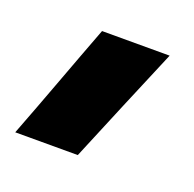

<svg xmlns="http://www.w3.org/2000/svg" viewBox="-67 -144 327 323"><g transform="rotate(20 96.5 17.0)"><path d="M188 -88H67C40 -17 15 52 -12 122H100C129 52 158 -17 188 -88Z"/></g></svg>

Font: Hejaz SemiBold
Style: Regular
Weight: 600
Designer: Bandar Raffah (Arabic) and Santiago Orozco (Latin)
Foundry: Caramella and Typemade
Version: Version 1.010;hotconv 1.0.109;makeotfexe 2.5.65596